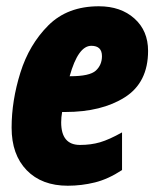

<svg xmlns="http://www.w3.org/2000/svg" viewBox="-20 -582 496 612"><path d="M196 10Q240 10 282.5 -0.5Q325 -11 369 -40V-160Q328 -137 299 -128.5Q270 -120 235 -120Q175 -120 175 -192Q175 -208 178 -225H188Q304 -225 378 -272Q452 -319 452 -420Q452 -484 408.5 -523Q365 -562 295 -562Q195 -562 134 -501Q73 -440 45 -350.5Q17 -261 17 -175Q17 -89 65 -39.5Q113 10 196 10ZM202 -339Q229 -436 271 -436Q305 -436 305 -403Q305 -375 285.5 -357Q266 -339 204 -339Z"/></svg>

Font: Noto Sans Display Condensed Black
Style: Italic
Weight: 900
Width: 3
Italic angle: -192°
Designer: Monotype Design Team
Foundry: Monotype Imaging Inc.
Version: Version 1.900